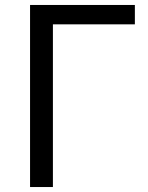

<svg xmlns="http://www.w3.org/2000/svg" viewBox="-20 -753 597 773"><path d="M101 0V-733H523V-655H193V0Z"/></svg>

Font: Noto Sans HK
Style: Regular
Weight: 400
Designer: Ryoko NISHIZUKA 西塚涼子 (kana, bopomofo & ideographs); Paul D. Hunt (Latin, Greek & Cyrillic); Sandoll Communications 산돌커뮤니
Foundry: Adobe
Version: Version 2.004-H2;hotconv 1.0.118;makeotfexe 2.5.65603